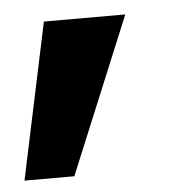

<svg xmlns="http://www.w3.org/2000/svg" viewBox="-93 -182 374 376"><g transform="rotate(-5 93.5 5.5)"><path d="M-59 159 6 -148H166L39 159Z"/></g></svg>

Font: Radio Canada Big
Style: Bold Italic
Weight: 700
Italic angle: -12°
Designer: Étienne Aubert Bonn
Foundry: Coppers and Brasses
Version: Version 1.001